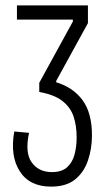

<svg xmlns="http://www.w3.org/2000/svg" viewBox="-20 -680 418 714"><path d="M170 14Q90 14 53.5 -43Q17 -100 33 -191L88 -186Q72 -112 98 -76Q124 -40 173 -40Q210 -40 230 -58.5Q250 -77 257.5 -106.5Q265 -136 265 -169Q265 -213 253.5 -247Q242 -281 212 -304.5Q182 -328 126 -338V-372L251 -600V-607H43V-660H307V-594L189 -379V-374Q252 -355 287 -307.5Q322 -260 322 -177Q322 -127 307 -83Q292 -39 259 -12.5Q226 14 170 14Z"/></svg>

Font: Bricolage Grotesque 10pt Condensed ExtraLight
Style: Regular
Weight: 200
Width: 3
Designer: Mathieu Triay
Foundry: Atelier Triay
Version: Version 1.000; ttfautohint (v1.8.4.7-5d5b);gftools[0.9.32]